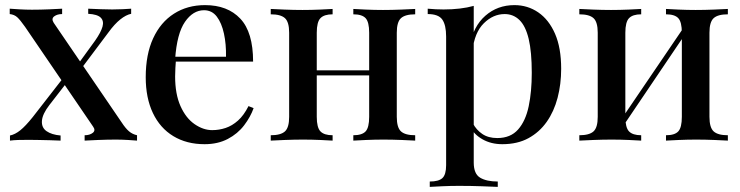

<svg xmlns="http://www.w3.org/2000/svg" viewBox="-20 -550 2895 751"><path d="M223 -516V-495Q204 -495 192 -486Q180 -477 190 -461L456 -71Q471 -48 484.5 -36.5Q498 -25 516 -21V0Q504 -1 480.5 -2.5Q457 -4 433 -4Q400 -4 364 -2.5Q328 -1 311 0V-21Q331 -21 343 -30.5Q355 -40 344 -55L78 -445Q59 -472 47.5 -482.5Q36 -493 18 -495V-516Q31 -515 56 -513.5Q81 -512 105 -512Q138 -512 172.5 -513.5Q207 -515 223 -516ZM234 -254Q234 -254 235.5 -248Q237 -242 239.5 -235Q242 -228 242 -228L173 -139Q146 -104 144 -77.5Q142 -51 162 -37Q182 -23 217 -20V0Q199 -1 176 -1.5Q153 -2 131 -2.5Q109 -3 93 -3Q70 -3 52 -2.5Q34 -2 19 0V-20Q39 -24 59.5 -40.5Q80 -57 108 -92ZM493 -516V-496Q473 -492 450.5 -474Q428 -456 404 -423L290 -271Q290 -271 288.5 -277.5Q287 -284 285 -290Q283 -296 283 -296L352 -391Q375 -424 381 -446Q387 -468 374 -481Q361 -494 325 -496V-516Q352 -515 373.5 -514Q395 -513 419 -513Q442 -513 460 -514Q478 -515 493 -516Z M782 -530Q870 -530 920 -477Q970 -424 970 -309H625L623 -328H864Q865 -377 856 -418.5Q847 -460 828 -485Q809 -510 778 -510Q735 -510 703.5 -464.5Q672 -419 665 -319L668 -314Q667 -300 666 -283.5Q665 -267 665 -251Q665 -182 686 -135Q707 -88 741 -64.5Q775 -41 810 -41Q837 -41 862.5 -49.5Q888 -58 911 -78.5Q934 -99 952 -135L972 -127Q960 -93 935 -60Q910 -27 871 -6.5Q832 14 780 14Q710 14 658 -17.5Q606 -49 578 -108Q550 -167 550 -248Q550 -337 579 -400Q608 -463 660.5 -496.5Q713 -530 782 -530Z M1604 -515V-494Q1565 -494 1548.5 -479Q1532 -464 1532 -422V-93Q1532 -51 1548.5 -36Q1565 -21 1604 -21V0Q1587 -1 1551 -2.5Q1515 -4 1480 -4Q1446 -4 1412.5 -2.5Q1379 -1 1362 0V-21Q1396 -21 1410 -36Q1424 -51 1424 -93V-422Q1424 -464 1410 -479Q1396 -494 1362 -494V-515Q1379 -514 1411.5 -512.5Q1444 -511 1478 -511Q1513 -511 1549.5 -512.5Q1586 -514 1604 -515ZM1281 -515V-494Q1248 -494 1233.5 -479Q1219 -464 1219 -422V-93Q1219 -51 1233.5 -36Q1248 -21 1281 -21V0Q1265 -1 1232.5 -2.5Q1200 -4 1165 -4Q1131 -4 1094 -2.5Q1057 -1 1039 0V-21Q1078 -21 1094.5 -36Q1111 -51 1111 -93V-422Q1111 -464 1094.5 -479Q1078 -494 1039 -494V-515Q1057 -514 1093 -512.5Q1129 -511 1163 -511Q1198 -511 1231.5 -512.5Q1265 -514 1281 -515ZM1460 -275V-255H1178V-275Z M1833 -527V86Q1833 130 1858 145Q1883 160 1927 160V181Q1904 180 1863 178.5Q1822 177 1775 177Q1742 177 1710 178.5Q1678 180 1661 181V160Q1696 160 1710.5 146.5Q1725 133 1725 96V-407Q1725 -452 1710 -473.5Q1695 -495 1653 -495V-516Q1685 -513 1715 -513Q1748 -513 1778 -516.5Q1808 -520 1833 -527ZM1992 -530Q2044 -530 2085.5 -501.5Q2127 -473 2151 -418Q2175 -363 2175 -281Q2175 -221 2161 -167.5Q2147 -114 2118.5 -73.5Q2090 -33 2047 -9.5Q2004 14 1945 14Q1901 14 1867.5 -5Q1834 -24 1820 -53L1830 -67Q1843 -42 1866.5 -26Q1890 -10 1925 -10Q1977 -10 2006.5 -43.5Q2036 -77 2048 -134.5Q2060 -192 2060 -265Q2060 -347 2048 -397.5Q2036 -448 2012 -471.5Q1988 -495 1954 -495Q1909 -495 1872.5 -459Q1836 -423 1828 -351L1818 -372Q1831 -447 1878.5 -488.5Q1926 -530 1992 -530Z M2827 -515V-494Q2788 -494 2771.5 -479Q2755 -464 2755 -422V-93Q2755 -51 2771.5 -36Q2788 -21 2827 -21V0Q2810 -1 2774 -2.5Q2738 -4 2703 -4Q2669 -4 2635.5 -2.5Q2602 -1 2585 0V-21Q2619 -21 2633 -36Q2647 -51 2647 -93V-422Q2647 -464 2633 -479Q2619 -494 2585 -494V-515Q2602 -514 2634.5 -512.5Q2667 -511 2701 -511Q2736 -511 2772.5 -512.5Q2809 -514 2827 -515ZM2488 -515V-494Q2455 -494 2440.5 -479Q2426 -464 2426 -422V-93Q2426 -51 2440.5 -36Q2455 -21 2488 -21V0Q2472 -1 2439.5 -2.5Q2407 -4 2372 -4Q2338 -4 2301 -2.5Q2264 -1 2246 0V-21Q2285 -21 2301.5 -36Q2318 -51 2318 -93V-422Q2318 -464 2301.5 -479Q2285 -494 2246 -494V-515Q2264 -514 2300 -512.5Q2336 -511 2370 -511Q2405 -511 2438.5 -512.5Q2472 -514 2488 -515ZM2658 -448 2674 -437 2412 -49 2395 -61Z"/></svg>

Font: Playfair Display Medium
Style: Regular
Weight: 500
Designer: Claus Eggers Sørensen
Foundry: Claus Eggers Sørensen
Version: Version 1.203